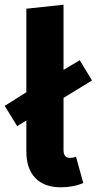

<svg xmlns="http://www.w3.org/2000/svg" viewBox="-29 -779 411 816"><path d="M268 -108Q282 -108 294 -113L325 -1Q282 17 229 17Q159 17 121 -22.5Q83 -62 83 -135V-267L44 -243L-9 -329L83 -387V-742L241 -759V-482L310 -523L362 -437L241 -363V-141Q241 -108 268 -108Z"/></svg>

Font: FiraGO
Style: Bold
Weight: 700
Designer: bBox Type
Foundry: bBox Type GmbH
Version: Version 1.001;PS 001.001;hotconv 1.0.88;makeotf.lib2.5.64775